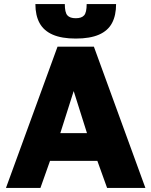

<svg xmlns="http://www.w3.org/2000/svg" viewBox="-20 -931 750 951"><path d="M9.5 0 265 -700H445L700.2 0H510.5L462.2 -134.3H227.8L180.2 0ZM278.8 -271.7H410.8L345 -480ZM355.3 -740Q285.5 -740 241.1 -759.4Q196.7 -778.8 176 -816.8Q155.3 -854.7 155.3 -911H301Q301 -869.7 313.5 -855.2Q326.1 -840.7 355.3 -840.7Q384.4 -840.7 396.9 -855.2Q409.3 -869.7 409.3 -911H555Q555 -854.7 534.8 -816.8Q514.7 -778.8 470.3 -759.4Q425.8 -740 355.3 -740Z"/></svg>

Font: Golos Text
Style: Regular
Weight: 400
Designer: A.Korolkova, Vitaly Kuzmin
Foundry: ParaType Ltd
Version: Version 2.004